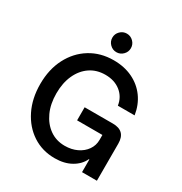

<svg xmlns="http://www.w3.org/2000/svg" viewBox="-199 -1011 1105 1166"><g transform="rotate(30 354.0 -427.5)"><path d="M350.8 10Q263.3 10 195.4 -34.6Q127.5 -79.2 88.8 -157.5Q50 -235.8 50 -337.5Q50 -440 90.4 -518.3Q130.8 -596.7 202.1 -640.8Q273.3 -685 365.8 -685Q440 -685 498.3 -657.1Q556.7 -629.2 593.8 -578.3Q630.8 -527.5 641.7 -458.3H524.2Q515.8 -515 472.9 -549.2Q430 -583.3 365.8 -583.3Q305 -583.3 259.6 -552.5Q214.2 -521.7 188.8 -466.3Q163.3 -410.8 163.3 -336.7Q163.3 -262.5 189.2 -206.2Q215 -150 260.4 -117.9Q305.8 -85.8 365.8 -85.8Q413.3 -85.8 450.8 -103.8Q488.3 -121.7 510 -152.9Q531.7 -184.2 531.7 -222.5V-257.5H354.2V-349.2H552.5Q641.7 -349.2 641.7 -260V0H537.5V-89.2H534.2Q513.3 -44.2 465.4 -17.1Q417.5 10 350.8 10ZM353.3 -735Q326.7 -735 307.5 -754.2Q288.3 -773.3 288.3 -800Q288.3 -826.7 307.5 -845.8Q326.7 -865 353.3 -865Q380 -865 399.2 -845.8Q418.3 -826.7 418.3 -800Q418.3 -773.3 399.2 -754.2Q380 -735 353.3 -735Z"/></g></svg>

Font: Funnel Sans Medium
Style: Regular
Weight: 500
Version: Version 1.000; Beta; Release 5; Build 24; ttfautohint (v1.8.